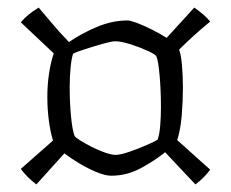

<svg xmlns="http://www.w3.org/2000/svg" viewBox="-20 -544 610 507"><path d="M76 -57Q51 -76 35 -98L120 -173Q113 -195 109 -225.5Q105 -256 105 -288Q105 -320 109.5 -350Q114 -380 122 -403L35 -485Q51 -505 82 -524Q96 -508 115.5 -484.5Q135 -461 162 -433Q194 -455 235 -472.5Q276 -490 317 -490Q324 -490 341.5 -483.5Q359 -477 381 -466Q403 -455 420 -444L493 -524Q506 -515 517.5 -505Q529 -495 535 -487Q513 -469 492.5 -450.5Q472 -432 453 -413Q458 -400 460.5 -372.5Q463 -345 463 -312Q463 -277 460 -240Q457 -203 448 -174L535 -96Q519 -74 496 -57L416 -142Q389 -120 352 -100Q315 -80 274 -80Q258 -80 235 -89.5Q212 -99 189.5 -112.5Q167 -126 150 -139ZM285 -135Q298 -135 322.5 -143.5Q347 -152 368.5 -161.5Q390 -171 396 -175Q401 -188 403 -211.5Q405 -235 405 -262Q405 -305 401.5 -344.5Q398 -384 393 -395Q391 -400 370.5 -409.5Q350 -419 325 -427Q300 -435 284 -435Q275 -435 252 -428.5Q229 -422 205.5 -414.5Q182 -407 173 -402Q169 -391 166.5 -366.5Q164 -342 164 -313Q164 -274 167.5 -237Q171 -200 177 -185Q179 -181 192 -173Q205 -165 222.5 -156Q240 -147 257.5 -141Q275 -135 285 -135Z"/></svg>

Font: Texturina 72pt ExtraLight
Style: Regular
Weight: 200
Designer: Guillermo Torres Carreño
Foundry: Omnibus-Type
Version: Version 1.002; ttfautohint (v1.8.3)